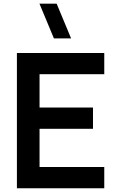

<svg xmlns="http://www.w3.org/2000/svg" viewBox="-20 -1002 625 1022"><path d="M70 0H535V-113H190.5V-316.5H475V-429.5H190.5V-607H535V-720H70ZM190 -982.5 267 -797.5H358.5L281.5 -982.5Z"/></svg>

Font: Manrope
Style: Bold
Weight: 700
Designer: Mikhail Sharanda
Foundry: Mikhail Sharanda
Version: Version 4.505;FEAKit 1.0